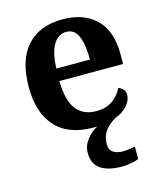

<svg xmlns="http://www.w3.org/2000/svg" viewBox="-116 -634 804 953"><g transform="rotate(-15 286.0 -157.5)"><path d="M394.3 233.7Q321.6 233.7 283.3 207.2Q245.1 180.7 245.1 123.7Q245.1 87.6 268.9 57Q292.6 26.3 325 9.4Q320.7 10 315.9 10Q311 10 306.1 10Q178 10 112.4 -62.3Q46.9 -134.6 46.9 -265.2Q46.9 -405.7 111.8 -477.3Q176.8 -548.9 295 -548.9Q404.2 -548.9 466.6 -488Q529.1 -427.2 529.1 -308.2V-256.9H201.3Q203.3 -156.6 238.5 -110.9Q273.7 -65.2 341 -65.2Q392.4 -65.2 425.5 -89.3Q458.5 -113.4 475.3 -147.9Q489.3 -143.8 499.1 -132.5Q508.8 -121.1 508.8 -104.1Q508.8 -84.7 497.7 -65.7Q486.6 -46.8 467 -31.9Q447.5 -17 422.2 -7.9Q398.8 6.3 381.9 22.8Q365.1 39.2 356.2 60.1Q347.4 81 347.4 108.7Q347.4 136.5 366.9 149.2Q386.4 161.8 416.4 161.8Q430.4 161.8 445.9 159.8Q461.4 157.8 479.4 153.8V217.7Q469.4 222.7 453.4 226.2Q437.3 229.7 421.3 231.7Q405.3 233.7 394.3 233.7ZM375.9 -320.8Q375.9 -397.3 357.8 -440.6Q339.6 -483.9 297 -483.9Q255.4 -483.9 230.4 -442.1Q205.4 -400.4 203.3 -320.8Z"/></g></svg>

Font: Noto Serif Ethiopic
Style: Regular
Weight: 400
Designer: Monotype Design Team
Foundry: Monotype Imaging Inc.
Version: Version 2.102